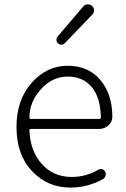

<svg xmlns="http://www.w3.org/2000/svg" viewBox="-20 -849 577 882"><path d="M303.7 12.7Q198.2 12.7 127 -63Q55.7 -138.7 55.7 -265.6Q55.7 -390.6 125.5 -468.8Q195.3 -546.9 290 -546.9Q383.8 -546.9 437.5 -485.4Q496.1 -419.9 496.1 -312.5Q496.1 -290 478.5 -273.4Q460.9 -256.8 435.5 -256.8H122.1Q115.2 -256.8 115.2 -250Q119.1 -154.3 172.4 -95.2Q225.6 -36.1 309.6 -36.1Q375 -36.1 431.6 -69.3Q439.5 -74.2 449.2 -71.8Q459 -69.3 462.9 -60.5Q467.8 -51.8 464.8 -41.5Q461.9 -31.2 453.1 -26.4Q382.8 12.7 303.7 12.7ZM115.2 -308.6Q115.2 -302.7 122.1 -302.7H435.5Q443.4 -302.7 443.4 -309.6Q443.4 -310.5 443.4 -310.5Q441.4 -401.4 401.4 -449.2Q361.3 -497.1 291 -497.1Q224.6 -497.1 174.8 -446.3Q115.2 -385.7 115.2 -308.6ZM277.3 -650.4Q270.5 -643.6 261.7 -643.6Q252.9 -643.6 246.1 -650.4Q239.3 -657.2 239.3 -667Q239.3 -674.8 245.1 -681.6L362.3 -819.3Q370.1 -828.1 381.8 -829.1Q382.8 -829.1 383.8 -829.1Q394.5 -829.1 402.3 -822.3Q412.1 -813.5 412.1 -800.8Q412.1 -790 404.3 -782.2Z"/></svg>

Font: Gen Jyuu Gothic P Light
Style: Regular
Weight: 200
Designer: [Source Han Sans]
Ryoko NISHIZUKA  (kana & ideographs); Paul D. Hunt (Latin, Greek & Cyrillic); Wenlong ZHANG  (bopomofo
Version: Version 1.002.20150607